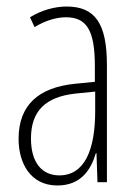

<svg xmlns="http://www.w3.org/2000/svg" viewBox="-20 -559 416 589"><path d="M184 -539C147 -539 106 -527 72 -506L86 -476C123 -498 156 -506 182 -506C245 -506 271 -468 271 -356V-308L210 -302C100 -291 37 -238 37 -133C37 -59 73 10 156 10C228 10 259 -38 274 -89H276L279 0H308V-359C308 -487 272 -539 184 -539ZM212 -272 272 -278V-218C272 -100 240 -21 162 -21C108 -21 75 -61 75 -134C75 -218 119 -262 212 -272Z"/></svg>

Font: Noto Sans Thai ExtCond ExtLt
Style: Regular
Weight: 200
Width: 2
Designer: Monotype Design Team
Foundry: Monotype Imaging Inc.
Version: Version 2.002